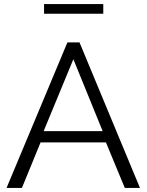

<svg xmlns="http://www.w3.org/2000/svg" viewBox="-20 -917 716 937"><path d="M309 -710H368L663 0H589L497 -222H178L87 0H12ZM481 -277 338 -628 193 -277ZM195 -850V-897H484V-850Z"/></svg>

Font: Raleway
Style: Regular
Weight: 400
Designer: Matt McInerney, Pablo Impallari, Rodrigo Fuenzalida
Foundry: Matt McInerney, Pablo Impallari, Rodrigo Fuenzalida
Version: Version 4.101;RELEASE